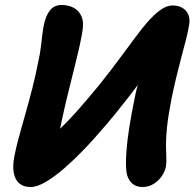

<svg xmlns="http://www.w3.org/2000/svg" viewBox="-20 -737 781 771"><path d="M103 14Q59 14 42.5 -20.5Q26 -55 39 -116Q44 -142 55 -183Q66 -224 80.5 -274.5Q95 -325 109 -379.5Q123 -434 133 -486Q140 -517 143.5 -544Q147 -571 149.5 -594Q152 -617 156 -636Q164 -675 181 -696Q198 -717 228 -717Q253 -717 274.5 -706.5Q296 -696 307 -671.5Q318 -647 310 -605Q303 -565 292.5 -521.5Q282 -478 271 -434Q260 -390 249.5 -347Q239 -304 231 -266Q222 -221 213.5 -189Q205 -157 198 -132Q191 -107 185 -81L131 -146Q175 -176 217 -216Q259 -256 299.5 -302.5Q340 -349 381 -399Q429 -459 470 -515Q511 -571 546 -616.5Q581 -662 613 -688.5Q645 -715 673 -715Q709 -715 728 -692Q747 -669 738 -629Q735 -609 726.5 -576.5Q718 -544 707.5 -504.5Q697 -465 687 -423Q677 -381 669 -342Q655 -270 650.5 -224.5Q646 -179 646.5 -151.5Q647 -124 648 -105Q649 -86 646 -67Q642 -48 629.5 -29.5Q617 -11 597 1.5Q577 14 552 14Q525 14 508.5 -2.5Q492 -19 488 -45Q484 -78 487.5 -126.5Q491 -175 499.5 -227.5Q508 -280 517 -324Q524 -363 535 -404Q546 -445 557.5 -483Q569 -521 579 -550.5Q589 -580 595 -595L640 -551Q622 -522 598 -487.5Q574 -453 548 -416.5Q522 -380 494 -344Q466 -308 439 -275Q412 -242 388 -215Q355 -176 316.5 -136Q278 -96 239 -62Q200 -28 164.5 -7Q129 14 103 14Z"/></svg>

Font: Shantell Sans Light
Style: Bold Italic
Weight: 700
Italic angle: -11°
Version: Version 1.011;[c5ecc13dd]